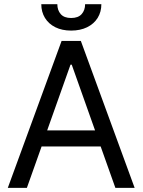

<svg xmlns="http://www.w3.org/2000/svg" viewBox="-20 -904 686 924"><path d="M17.6 0 276.4 -707H369.1L627.9 0H535.2L464.4 -199.2H180.2L109.4 0ZM437.5 -276.4 325.2 -592.8H319.3L207 -276.4ZM322.3 -756.8Q278.8 -756.8 246.3 -772.9Q213.9 -789.1 196.3 -817.9Q178.7 -846.7 178.7 -883.8H255.9Q255.9 -855 272.2 -836.2Q288.6 -817.4 322.3 -817.4Q356.4 -817.4 373 -836.2Q389.6 -855 389.6 -883.8H467.8Q467.8 -846.7 450 -817.9Q432.1 -789.1 399.2 -772.9Q366.2 -756.8 322.3 -756.8Z"/></svg>

Font: Pretendard JP
Style: Regular
Weight: 400
Designer: Base glyphs from Inter by Rasmus Andersson; Hangeul glyphs from Noto Sans CJK(Source Han Sans) by Jang Soo-young and Kan
Foundry: Kil Hyung-jin
Version: Version 1.309